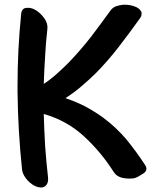

<svg xmlns="http://www.w3.org/2000/svg" viewBox="-20 -786 661 829"><path d="M216.8 -278.3Q216.8 -278.3 216.8 -278.3Q216.8 -278.3 216.8 -278.3Q213.9 -278.3 213.9 -278.3Q213.9 -278.3 216.8 -278.3ZM607.4 -72.3Q569.3 -130.9 525.4 -184.6Q480.5 -237.3 423.8 -279.3Q386.7 -305.7 346.7 -327.1Q305.7 -347.7 262.7 -362.3Q297.9 -384.8 330.1 -412.1Q362.3 -439.5 392.6 -468.8Q446.3 -523.4 492.2 -583Q539.1 -643.6 583 -705.1Q589.8 -713.9 590.8 -721.7Q592.8 -729.5 589.8 -735.4Q583 -751 559.6 -758.8Q540 -765.6 519.5 -765.6Q515.6 -765.6 511.7 -765.6Q495.1 -763.7 480.5 -758.8Q466.8 -752.9 459 -743.2Q416 -683.6 372.1 -626Q327.1 -568.4 276.4 -515.6Q254.9 -494.1 234.4 -475.6Q213.9 -456.1 191.4 -439.5Q185.5 -435.5 180.7 -431.6Q174.8 -427.7 168.9 -423.8Q170.9 -483.4 174.8 -543Q177.7 -601.6 184.6 -661.1Q187.5 -685.5 169.9 -709Q152.3 -732.4 130.9 -744.1Q114.3 -753.9 93.8 -752Q73.2 -750 71.3 -724.6Q55.7 -571.3 55.7 -418Q55.7 -404.3 55.7 -389.6Q57.6 -221.7 75.2 -53.7Q78.1 -30.3 98.6 -7.8Q119.1 14.6 142.6 21.5Q151.4 23.4 158.2 23.4Q169.9 23.4 177.7 15.6Q189.5 3.9 187.5 -18.6Q179.7 -87.9 174.8 -156.2Q170.9 -224.6 168.9 -293.9Q168.9 -293.9 168.9 -293.9Q168.9 -293.9 168.9 -293.9Q268.6 -265.6 342.8 -197.3Q417 -128.9 470.7 -43.9Q484.4 -22.5 510.7 -17.6Q537.1 -12.7 560.5 -16.6Q574.2 -20.5 597.7 -36.1Q612.3 -44.9 612.3 -57.6Q612.3 -64.5 607.4 -72.3Z"/></svg>

Font: TroubleSide
Style: Comic
Weight: 400
Designer: Koroletov
Version: 1_5